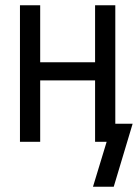

<svg xmlns="http://www.w3.org/2000/svg" viewBox="-20 -540 525 731"><path d="M413 171H334L386 0H342V-234H133V0H56V-520H133V-303H342V-520H419V-69H485Z"/></svg>

Font: Iosevka QP
Style: Regular
Weight: 400
Designer: Belleve Invis
Foundry: Belleve Invis
Version: Version 20.0.0; ttfautohint (v1.8.4)